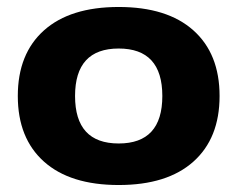

<svg xmlns="http://www.w3.org/2000/svg" viewBox="-20 -515 680 550"><path d="M31 -240Q31 -361 106 -428Q181 -495 320 -495Q459 -495 534 -428Q609 -361 609 -240Q609 -119 534 -52Q459 15 320 15Q181 15 106 -52Q31 -119 31 -240ZM445 -240Q445 -376 320 -376Q195 -376 195 -240Q195 -104 320 -104Q445 -104 445 -240Z"/></svg>

Font: Mitr Medium
Style: Regular
Weight: 500
Designer: Thanarat Vachiruckul
Foundry: Cadson Demak
Version: Version 1.003